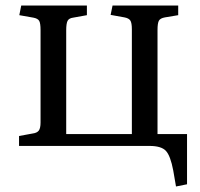

<svg xmlns="http://www.w3.org/2000/svg" viewBox="-20 -529 724 696"><path d="M618 147 608 89Q598 36 581.5 18Q565 0 522 0H49V-36L98 -45Q114 -47 120.5 -55.5Q127 -64 127 -85V-420Q127 -445 122 -453.5Q117 -462 101 -465L50 -474L57 -509H295V-474L245 -465Q230 -463 225 -453.5Q220 -444 220 -419V-43H458V-423Q458 -446 452.5 -454.5Q447 -463 431 -466L381 -475L388 -509H626V-474L578 -466Q561 -463 556 -454Q551 -445 551 -420V-43H658V139Z"/></svg>

Font: Literata 36pt
Style: Regular
Weight: 400
Designer: Latin by Veronika Burian and Jose Scaglione. Greek by Irene Vlachou. Cyrillic by Vera Evstafieva.
Foundry: TypeTogether
Version: Version 3.002